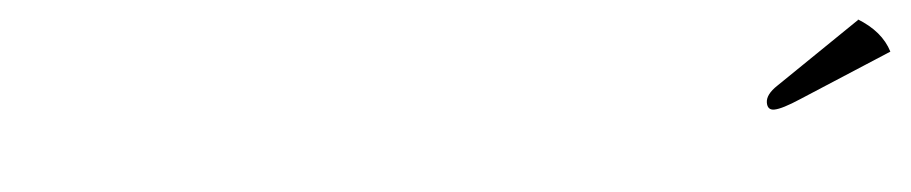

<svg xmlns="http://www.w3.org/2000/svg" viewBox="-24 -922 1186 250"><g transform="rotate(-5 569.0 -797.0)"><path d="M1100.1 -850.1 1099.1 -851.1Q1129.9 -832.5 1138.2 -805.2L1016.1 -753.9Q991.2 -743.2 981 -743.2Q972.2 -743.2 972.2 -752.9Q972.2 -763.7 987.8 -773.9Z"/></g></svg>

Font: Linear Smooth
Style: Italic
Weight: 400
Designer: Philipp H. Poll, Flanker
Foundry: Philipp H. Poll, reworked by Flanker
Version: Version 1.061 | FøM Fix